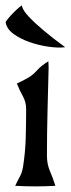

<svg xmlns="http://www.w3.org/2000/svg" viewBox="-44 -664 252 683"><path d="M128 -446 129 -425Q127 -346 125 -267Q123 -188 123 -109Q123 -80 134 -54.5Q145 -29 153 -3Q135 -2 117 -1.5Q99 -1 81 -1Q64 -1 46 -1.5Q28 -2 10 -3Q18 -20 26.5 -35.5Q35 -51 38 -71Q46 -122 47.5 -173Q49 -224 49 -276Q49 -301 37 -322.5Q25 -344 16 -367Q27 -372 37 -377Q47 -382 57 -388Q74 -398 88 -414Q102 -430 128 -446ZM188 -496Q162 -493 127.5 -498Q93 -503 60.5 -514.5Q28 -526 4 -543.5Q-20 -561 -24 -585Q-24 -587 -15.5 -597.5Q-7 -608 4 -619Q15 -630 24.5 -638Q34 -646 34 -644Q36 -628 59.5 -603.5Q83 -579 112 -555Q145 -527 188 -496Z"/></svg>

Font: Fette Mikado
Style: Regular
Weight: 400
Designer: Peter Wiegel
Foundry: Peter Wiegel
Version: Version 1.000